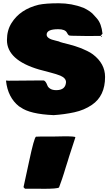

<svg xmlns="http://www.w3.org/2000/svg" viewBox="-20 -725 677 1200"><path d="M113.8 -221.2 230.5 -222.2H252.9Q265.6 -219.7 276.4 -190.4Q280.3 -179.2 294.2 -170.4Q308.1 -161.6 331.1 -161.6H334Q389.6 -162.6 392.6 -211.4Q392.6 -236.8 357.4 -252Q332 -262.2 298.3 -270.8Q264.6 -279.3 253.9 -282.7L224.1 -290.5Q23.4 -349.6 23.4 -474.6Q23.4 -535.6 51.8 -580.6Q105.5 -667 221.7 -695.3Q266.6 -704.6 347.4 -704.6Q428.2 -704.6 501.5 -676.3Q548.3 -654.3 568.4 -628.9L585.9 -609.4Q614.3 -577.1 620.6 -514.2L608.9 -501.5L609.4 -500.5L531.2 -500H520.5L432.6 -501.5H429.7Q413.6 -501.5 408.9 -505.4Q404.3 -509.3 398.4 -520.5Q387.2 -542.5 343.8 -542.5Q271.5 -542.5 271.5 -508.3Q271.5 -482.9 329.1 -470.7Q352.1 -465.8 357.4 -461.9L377.4 -456.1Q398.9 -450.7 411.9 -447.5Q424.8 -444.3 448.5 -437Q472.2 -429.7 487.8 -423.3Q503.4 -417 524.9 -406.5Q546.4 -396 560.5 -385.3Q636.7 -327.6 636.7 -244.1Q636.7 -125.5 554.7 -69.8Q506.3 -36.6 444.3 -23.2Q382.3 -9.8 315.4 -5.4Q166.5 -11.7 108.4 -54.7L98.6 -60.5Q28.8 -116.2 17.6 -219.7Q17.6 -221.7 18.6 -221.7L37.1 -220.2Q41.5 -220.2 43.5 -220.7H69.3Q97.7 -220.7 108.9 -221.2ZM609.4 -500.5H618.2L614.3 -494.6ZM614.7 -494.1 613.8 -493.7ZM310.1 128.4 383.8 127Q450.7 127 450.7 132.8V134.8Q420.9 224.1 412.1 252.9L403.8 280.3Q397.5 301.3 389.2 326.2L379.9 356.9Q372.6 381.8 349.6 444.8L348.6 446.8Q338.4 455.1 249 455.1L228.5 454.6H136.2L127 444.8Q130.9 429.2 161.9 283.4Q192.9 137.7 204.6 129.4Q212.9 128.4 232.9 128.4Z"/></svg>

Font: Bowlby One
Style: Regular
Weight: 400
Designer: vernon adams
Foundry: vernon adams
Version: Version 1.001